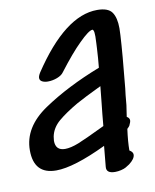

<svg xmlns="http://www.w3.org/2000/svg" viewBox="-76 -716 624 772"><g transform="rotate(-10 235.5 -330.0)"><path d="M111 -169Q111 -129 150 -129Q173 -129 206 -142Q236 -154 317 -193Q319 -218 321.5 -241.5Q324 -265 326 -284L333 -353Q264 -320 230 -301Q180 -272 150 -246.5Q120 -221 113 -186Q111 -174 111 -169ZM449 -569 448 -541Q444 -468 430 -327Q427 -307 423 -260Q419 -231 416 -213Q427 -207 427 -197Q427 -190 420 -176L416 -171L410 -165Q403 -114 403 -78Q417 -70 417 -59Q417 -42 392 -23Q385 -18 376 -13Q369 -9 356.5 -6Q344 -3 332 -3Q295 -3 298 -30L306 -114Q172 -50 100 -50Q9 -50 9 -148Q9 -242 106.5 -308Q204 -374 340 -427Q344 -466 346 -506Q346 -514 347 -526Q348 -538 348 -553Q348 -572 345 -578L342 -582H341Q326 -582 285 -541Q248 -505 193 -433Q185 -422 166.5 -415Q148 -408 129 -408Q115 -408 105.5 -413Q96 -418 96 -428Q96 -436 104 -449Q242 -657 373 -657Q418 -657 433.5 -634.5Q449 -612 449 -569Z"/></g></svg>

Font: Sedgwick Ave
Style: Regular
Weight: 400
Designer: Kevin Burke, Pedro Vergani
Foundry: Google, Inc.
Version: Version 1.000